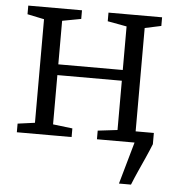

<svg xmlns="http://www.w3.org/2000/svg" viewBox="-52 -590 750 819"><g transform="rotate(5 323.0 -181.0)"><path d="M487.5 180 538.5 0 513 -48H617V0Q605 30 591.5 60Q578 90 564.5 120Q551 150 539 180ZM34.5 0V-37L108 -47V-490.5L36 -505.5V-542.5H266V-505.5L185.5 -490.5V-304H461.5V-490.5L379.5 -505.5V-542.5H609V-505.5L539 -490.5V-47L612.5 -37V0H377.5V-37L461.5 -47V-258H185.5V-47L269 -37V0Z"/></g></svg>

Font: Merriweather 48pt Light
Style: Regular
Weight: 300
Version: Version 2.100